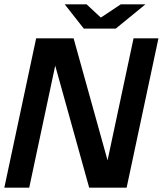

<svg xmlns="http://www.w3.org/2000/svg" viewBox="-22 -867 752 887"><path d="M390 0 198 -690H318L510 0ZM-2 0 145 -690H260L113 0ZM448 0 595 -690H710L563 0ZM400 -735 417 -768 536 -847H650L513 -735ZM365 -735 277 -847H378L463 -768L478 -735Z"/></svg>

Font: Radio Canada Big Medium
Style: Italic
Weight: 500
Italic angle: -12°
Designer: Étienne Aubert Bonn
Foundry: Coppers and Brasses
Version: Version 1.001